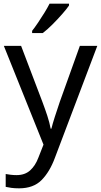

<svg xmlns="http://www.w3.org/2000/svg" viewBox="-20 -786 550 1046"><path d="M1 -536H95L211 -231Q226 -191 238 -154.5Q250 -118 256 -85H260Q266 -110 279 -150.5Q292 -191 306 -232L415 -536H510L279 74Q251 150 206.5 195Q162 240 84 240Q60 240 42 237.5Q24 235 11 232V162Q22 164 37.5 166Q53 168 70 168Q116 168 144.5 142Q173 116 189 73L217 2ZM155 -606V-618Q170 -637 187.5 -663Q205 -689 222 -716.5Q239 -744 250 -766H356V-756Q344 -738 319 -709.5Q294 -681 265.5 -652.5Q237 -624 213 -606Z"/></svg>

Font: Noto Sans Coptic
Style: Regular
Weight: 400
Designer: Monotype Design Team, Denis Moyogo Jacquerye
Foundry: Monotype Imaging Inc.
Version: Version 2.002; ttfautohint (v1.8.4.7-5d5b)